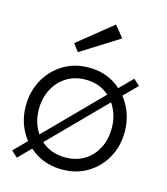

<svg xmlns="http://www.w3.org/2000/svg" viewBox="-98 -699 689 791"><g transform="rotate(15 246.0 -304.0)"><path d="M430 -426.5 456 -402.5 46.5 13 20.5 -11ZM238.5 12Q177 12 129.2 -16.8Q81.5 -45.5 54.2 -94.5Q27 -143.5 27 -204Q27 -264.5 54.2 -314.2Q81.5 -364 129.2 -393.2Q177 -422.5 238.5 -422.5Q300 -422.5 347.2 -393.2Q394.5 -364 421.5 -314.2Q448.5 -264.5 448.5 -204Q448.5 -143.5 421.5 -94.5Q394.5 -45.5 347.2 -16.8Q300 12 238.5 12ZM238.5 -39.5Q285 -39.5 319.8 -61Q354.5 -82.5 373.8 -120Q393 -157.5 393 -204Q393 -251 373.8 -288.8Q354.5 -326.5 319.8 -348.8Q285 -371 238.5 -371Q191.5 -371 156.5 -348.8Q121.5 -326.5 102 -288.8Q82.5 -251 82.5 -204Q82.5 -157.5 102 -120Q121.5 -82.5 156.5 -61Q191.5 -39.5 238.5 -39.5ZM177 -472 152.5 -504 299.5 -622.5 339 -574Z"/></g></svg>

Font: League Spartan Thin Light
Style: Regular
Weight: 300
Version: Version 2.002